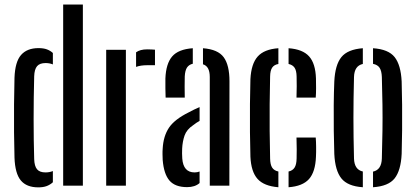

<svg xmlns="http://www.w3.org/2000/svg" viewBox="-20 -820 1838 848"><path d="M259 0V-800H346V0ZM44 -124Q42.5 -174.5 42 -235.5Q41.5 -296.5 42 -358.8Q42.5 -421 44 -476.5Q46.5 -547 73 -577.2Q99.5 -607.5 150 -607.5Q172 -607.5 187 -602Q202 -596.5 213.5 -586V-535.5Q199 -541.5 181.5 -541.5Q155.5 -541.5 143.8 -527.8Q132 -514 131 -483Q128.5 -389.5 128.5 -294Q128.5 -198.5 131 -117Q132 -86.5 143.5 -72.5Q155 -58.5 181 -58.5Q198.5 -58.5 213.5 -64.5V-15Q201.5 -4 186.2 1.8Q171 7.5 149 7.5Q97.5 7.5 72 -23Q46.5 -53.5 44 -124Z M581 -524.5V-589Q599 -602 630 -602Q639.5 -602 649 -601.5Q658.5 -601 664.5 -600.5V-532H631Q601 -532 581 -524.5ZM449 0V-600H536V0Z M711.5 -389Q711 -404.5 710.5 -429.5Q710 -454.5 710.5 -473.5Q713 -538.5 740.2 -570.5Q767.5 -602.5 831.5 -607V-538.5Q814.5 -534.5 806 -521.8Q797.5 -509 796 -482.5Q795.5 -466.5 795.5 -437.8Q795.5 -409 796 -389ZM906.5 0V-480Q906.5 -527 876.5 -536V-607Q942.5 -602 968 -567.2Q993.5 -532.5 993.5 -461L993 0ZM698.5 -114Q698 -125.5 697.8 -138.5Q697.5 -151.5 698.5 -163.5Q701.5 -218.5 726 -255.5Q750.5 -292.5 813 -323.5Q824.5 -330 836.8 -335.8Q849 -341.5 861.5 -347V-286Q855 -282.5 847.8 -277.8Q840.5 -273 833 -267Q804.5 -248 795.2 -221.5Q786 -195 784.5 -163.5Q783.5 -143 785 -120Q789.5 -58.5 839.5 -58.5Q851.5 -58.5 861.5 -62.5V-11.5Q841 6.5 806.5 6.5Q753.5 6.5 728.5 -22.5Q703.5 -51.5 698.5 -114Z M1086 -128Q1084.5 -174.5 1084 -236.5Q1083.5 -298.5 1084 -360.8Q1084.5 -423 1086 -470.5Q1089.5 -538 1118 -570.2Q1146.5 -602.5 1209.5 -607V-537.5Q1190.5 -534 1182 -521.2Q1173.5 -508.5 1173 -482.5Q1171.5 -417 1171 -359Q1170.5 -301 1171 -242.8Q1171.5 -184.5 1173 -120Q1173.5 -93 1182 -79.8Q1190.5 -66.5 1209.5 -62.5V7Q1146 2 1117.5 -29.8Q1089 -61.5 1086 -128ZM1289.5 -389Q1290.5 -411 1290.5 -438.8Q1290.5 -466.5 1290 -482.5Q1289.5 -508.5 1281 -521Q1272.5 -533.5 1254.5 -537.5V-607Q1317 -602.5 1345.2 -571Q1373.5 -539.5 1375.5 -473.5Q1376 -455 1376 -431Q1376 -407 1374.5 -389ZM1254.5 7V-62.5Q1272.5 -66.5 1281 -79.8Q1289.5 -93 1290 -120Q1290.5 -137 1290.5 -160.5Q1290.5 -184 1289.5 -212.5H1374.5Q1376 -194.5 1376.2 -170.8Q1376.5 -147 1375.5 -128Q1373 -61 1344.8 -29.2Q1316.5 2.5 1254.5 7Z M1456.5 -140Q1455 -186 1454.2 -242.5Q1453.5 -299 1454 -356Q1454.5 -413 1456.5 -460Q1460 -533.5 1487.8 -567.8Q1515.5 -602 1582.5 -607V-537.5Q1545 -529.5 1543.5 -480Q1541 -383 1541 -299.8Q1541 -216.5 1543.5 -120Q1545 -70.5 1582.5 -62.5V7Q1515.5 2.5 1487.8 -32Q1460 -66.5 1456.5 -140ZM1627.5 7V-62Q1665 -70 1666.5 -120Q1668.5 -185 1669.2 -242.5Q1670 -300 1669.2 -357.8Q1668.5 -415.5 1666.5 -480Q1665.5 -506.5 1656.8 -520.2Q1648 -534 1627.5 -538V-607Q1695.5 -602.5 1723 -567.8Q1750.5 -533 1754 -460Q1755.5 -414 1756 -357.5Q1756.5 -301 1756 -244.2Q1755.5 -187.5 1754 -140Q1750.5 -67 1723 -32.2Q1695.5 2.5 1627.5 7Z"/></svg>

Font: Big Shoulders Stencil Display SemiBold
Style: Regular
Weight: 600
Designer: Patric King
Foundry: XO Type Co
Version: Version 1.000